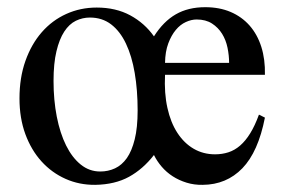

<svg xmlns="http://www.w3.org/2000/svg" viewBox="-20 -499 791 534"><path d="M716.8 -171.9 700.2 -180.2Q689 -149.4 676 -128.4Q663.1 -107.4 647.9 -94.2Q632.8 -81.1 615.2 -75.4Q597.7 -69.8 578.1 -69.8Q545.4 -69.8 518.8 -85.2Q492.2 -100.6 473.4 -129.4Q454.6 -158.2 445.6 -199Q436.5 -239.7 439 -291H716.8Q717.8 -334 706.8 -368.7Q695.8 -403.3 674.1 -428Q652.3 -452.6 621.3 -465.8Q590.3 -479 550.8 -479Q503.4 -479 469 -459.2Q434.6 -439.5 408.2 -397.9Q382.3 -434.6 342.3 -456.3Q302.2 -478 249 -478Q203.6 -478 164.3 -460.2Q125 -442.4 96.2 -409.4Q67.4 -376.5 50.8 -329.8Q34.2 -283.2 34.2 -225.1Q34.2 -170.4 50.5 -126Q66.9 -81.5 95.5 -50Q124 -18.6 162.4 -1.5Q200.7 15.6 245.1 15.1Q299.8 14.2 338.9 -7.3Q377.9 -28.8 408.2 -67.9Q416.5 -50.8 429.7 -35.4Q442.9 -20 460.2 -8.8Q477.5 2.4 498.8 9Q520 15.6 543.9 15.1Q609.9 14.6 654.1 -31Q698.2 -76.7 716.8 -171.9ZM617.2 -324.2H439Q439.5 -355.5 448 -378.2Q456.5 -400.9 469 -415.8Q481.4 -430.7 496.8 -437.7Q512.2 -444.8 526.9 -444.8Q552.2 -444.8 569.6 -433.6Q586.9 -422.4 597.7 -405Q608.4 -387.7 612.8 -366.2Q617.2 -344.7 617.2 -324.2ZM362.8 -191.9Q362.8 -144 354.7 -111.6Q346.7 -79.1 332.8 -59.3Q318.8 -39.6 299.8 -30.8Q280.8 -22 258.8 -22Q228.5 -22 204.6 -41.3Q180.7 -60.5 163.8 -94.5Q147 -128.4 137.9 -174.6Q128.9 -220.7 128.9 -273.9Q128.9 -322.8 137 -356.4Q145 -390.1 158.7 -411.1Q172.4 -432.1 190.9 -441.2Q209.5 -450.2 230 -450.2Q264.2 -450.2 289.1 -431.2Q314 -412.1 330.3 -377.7Q346.7 -343.3 354.7 -295.9Q362.8 -248.5 362.8 -191.9Z"/></svg>

Font: Galatia SIL
Style: Regular
Weight: 400
Designer: Development by SIL's NRSI team
Version: Version 2.1